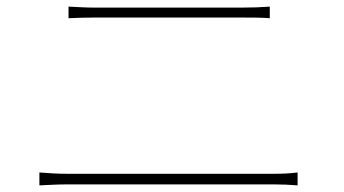

<svg xmlns="http://www.w3.org/2000/svg" viewBox="-20 -643 1040 580"><path d="M187 -623V-588C214 -589 235 -590 266 -590C308 -590 663 -590 709 -590C740 -590 769 -590 795 -588V-623C769 -621 741 -620 709 -620C662 -620 308 -620 266 -620C235 -620 214 -622 187 -623ZM99 -122V-83C128 -84 150 -86 183 -86C235 -86 754 -86 807 -86C831 -86 855 -85 879 -83V-122C855 -119 833 -118 807 -118C754 -118 235 -118 183 -118C150 -118 128 -120 99 -122Z"/></svg>

Font: Noto Sans CJK SC Thin
Style: Regular
Weight: 100
Designer: Ryoko NISHIZUKA 西塚涼子 (kana, bopomofo & ideographs); Paul D. Hunt (Latin, Greek & Cyrillic); Sandoll Communications 산돌커뮤니
Foundry: Adobe
Version: Version 2.004;hotconv 1.0.118;makeotfexe 2.5.65603